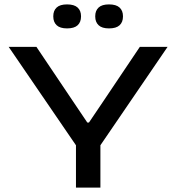

<svg xmlns="http://www.w3.org/2000/svg" viewBox="-20 -852 800 872"><path d="M332 -182 19.5 -639H145.5L310.5 -393.5L376.5 -295.5H384L449.5 -392.5L615 -639H741L429 -182ZM325 0V-276.5H436V0ZM284.5 -723Q252.5 -723 237.2 -737.5Q222 -752 222 -777V-778.5Q222 -803.5 237.2 -817.8Q252.5 -832 284.5 -832Q317 -832 332.5 -817.8Q348 -803.5 348 -778.5V-777Q348 -751.5 332.5 -737.2Q317 -723 284.5 -723ZM475 -723Q443 -723 427.8 -737.5Q412.5 -752 412.5 -777V-778.5Q412.5 -803.5 427.8 -817.8Q443 -832 475 -832Q507.5 -832 523 -817.8Q538.5 -803.5 538.5 -778.5V-777Q538.5 -751.5 523 -737.2Q507.5 -723 475 -723Z"/></svg>

Font: Anek Latin Expanded Medium
Style: Regular
Weight: 500
Width: 7
Designer: Yesha Goshar
Foundry: Ek Type
Version: Version 1.003